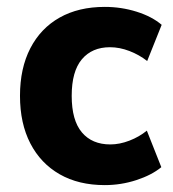

<svg xmlns="http://www.w3.org/2000/svg" viewBox="-20 -526 501 557"><path d="M284 11Q208 11 153 -20.5Q98 -52 68 -110Q38 -168 38 -248Q38 -328 68 -386Q98 -444 153 -475Q208 -506 284 -506Q332 -506 376.5 -492Q421 -478 449 -454L407 -349Q384 -367 355.5 -378Q327 -389 299 -389Q247 -389 217.5 -354Q188 -319 188 -248Q188 -177 217.5 -142Q247 -107 300 -107Q327 -107 355.5 -118Q384 -129 406 -147L448 -41Q420 -18 375.5 -3.5Q331 11 284 11Z"/></svg>

Font: Nunito Sans 10pt SemiCondensed ExtraBold
Style: Regular
Weight: 800
Width: 4
Designer: Vernon Adams
Foundry: Vernon Adams
Version: Version 3.101;gftools[0.9.27]